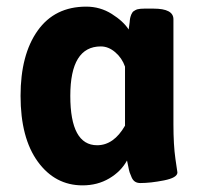

<svg xmlns="http://www.w3.org/2000/svg" viewBox="-20 -551 605 579"><path d="M357 -172V-350Q348 -376 327.5 -393.5Q307 -411 284 -411Q192 -411 192 -262Q192 -113 273 -113Q323 -113 357 -172ZM515 -31Q515 -15 474.5 -7Q434 1 403 1Q394 1 387.5 -3Q381 -7 377 -16Q373 -25 371 -31Q369 -37 366.5 -50.5Q364 -64 363 -67Q345 -34 309.5 -13Q274 8 229 8Q146 8 94 -63.5Q42 -135 42 -262Q42 -386 93.5 -458.5Q145 -531 240 -531Q282 -531 317 -509Q352 -487 368 -462L371 -484Q371 -485 371.5 -490Q372 -495 372.5 -496.5Q373 -498 374 -502Q375 -506 376 -507.5Q377 -509 378.5 -512Q380 -515 382 -516.5Q384 -518 387.5 -520Q391 -522 394.5 -523Q398 -524 403.5 -524.5Q409 -525 415 -525H443Q503 -525 503 -493V-176Q503 -114 509 -72Z"/></svg>

Font: mmAsap
Style: Bold
Weight: 700
Designer: Pablo Cosgaya
Foundry: Omnibus-Type
Version: Version 1.001